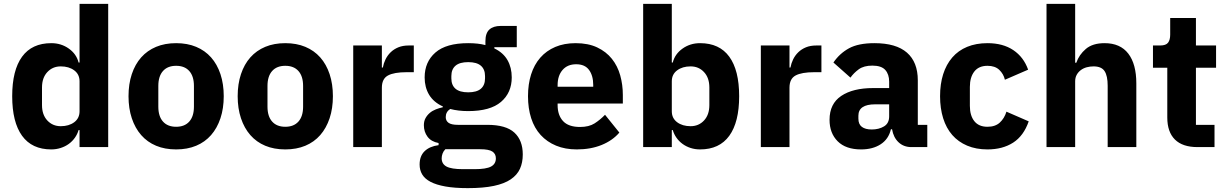

<svg xmlns="http://www.w3.org/2000/svg" viewBox="-20 -760 6337 992"><path d="M391 -88H386Q380 -67 367 -48.5Q354 -30 335.5 -16.5Q317 -3 293.5 4.5Q270 12 245 12Q145 12 94 -58.5Q43 -129 43 -263Q43 -397 94 -467Q145 -537 245 -537Q296 -537 335.5 -509Q375 -481 386 -437H391V-740H539V0H391ZM294 -108Q336 -108 363.5 -128.5Q391 -149 391 -185V-340Q391 -376 363.5 -396.5Q336 -417 294 -417Q252 -417 224.5 -387.5Q197 -358 197 -308V-217Q197 -167 224.5 -137.5Q252 -108 294 -108Z M890 12Q832 12 786.5 -7Q741 -26 709.5 -62Q678 -98 661 -149Q644 -200 644 -263Q644 -326 661 -377Q678 -428 709.5 -463.5Q741 -499 786.5 -518Q832 -537 890 -537Q948 -537 993.5 -518Q1039 -499 1070.5 -463.5Q1102 -428 1119 -377Q1136 -326 1136 -263Q1136 -200 1119 -149Q1102 -98 1070.5 -62Q1039 -26 993.5 -7Q948 12 890 12ZM890 -105Q934 -105 958 -132Q982 -159 982 -209V-316Q982 -366 958 -393Q934 -420 890 -420Q846 -420 822 -393Q798 -366 798 -316V-209Q798 -159 822 -132Q846 -105 890 -105Z M1454 12Q1396 12 1350.5 -7Q1305 -26 1273.5 -62Q1242 -98 1225 -149Q1208 -200 1208 -263Q1208 -326 1225 -377Q1242 -428 1273.5 -463.5Q1305 -499 1350.5 -518Q1396 -537 1454 -537Q1512 -537 1557.5 -518Q1603 -499 1634.5 -463.5Q1666 -428 1683 -377Q1700 -326 1700 -263Q1700 -200 1683 -149Q1666 -98 1634.5 -62Q1603 -26 1557.5 -7Q1512 12 1454 12ZM1454 -105Q1498 -105 1522 -132Q1546 -159 1546 -209V-316Q1546 -366 1522 -393Q1498 -420 1454 -420Q1410 -420 1386 -393Q1362 -366 1362 -316V-209Q1362 -159 1386 -132Q1410 -105 1454 -105Z M1805 0V-525H1953V-411H1958Q1962 -433 1972 -453.5Q1982 -474 1998.5 -490Q2015 -506 2038 -515.5Q2061 -525 2092 -525H2118V-387H2081Q2016 -387 1984.5 -370Q1953 -353 1953 -307V0Z M2681 38Q2681 80 2666.5 112Q2652 144 2619 166.5Q2586 189 2531.5 200.5Q2477 212 2397 212Q2329 212 2281.5 203.5Q2234 195 2204.5 179.5Q2175 164 2161.5 141.5Q2148 119 2148 90Q2148 46 2174 21Q2200 -4 2246 -10V-21Q2208 -28 2189 -53.5Q2170 -79 2170 -113Q2170 -134 2178.5 -149.5Q2187 -165 2200.5 -176.5Q2214 -188 2232 -195Q2250 -202 2268 -206V-210Q2220 -232 2197 -270.5Q2174 -309 2174 -360Q2174 -440 2229.5 -488.5Q2285 -537 2399 -537Q2451 -537 2488 -527V-547Q2488 -589 2508.5 -607.5Q2529 -626 2567 -626H2650V-516H2534V-510Q2580 -488 2602 -449.5Q2624 -411 2624 -360Q2624 -281 2568.5 -233.5Q2513 -186 2399 -186Q2348 -186 2306 -197Q2283 -182 2283 -155Q2283 -136 2297.5 -125.5Q2312 -115 2346 -115H2498Q2594 -115 2637.5 -75Q2681 -35 2681 38ZM2542 58Q2542 35 2524 23Q2506 11 2461 11H2281Q2271 21 2266.5 33.5Q2262 46 2262 58Q2262 87 2287 100.5Q2312 114 2372 114H2432Q2492 114 2517 100.5Q2542 87 2542 58ZM2399 -283Q2443 -283 2464.5 -301.5Q2486 -320 2486 -355V-367Q2486 -402 2464.5 -420.5Q2443 -439 2399 -439Q2355 -439 2333.5 -420.5Q2312 -402 2312 -367V-355Q2312 -320 2333.5 -301.5Q2355 -283 2399 -283Z M2960 12Q2900 12 2853 -7.5Q2806 -27 2773.5 -62.5Q2741 -98 2724.5 -149Q2708 -200 2708 -263Q2708 -325 2724 -375.5Q2740 -426 2771.5 -462Q2803 -498 2849 -517.5Q2895 -537 2954 -537Q3019 -537 3065.5 -515Q3112 -493 3141.5 -456Q3171 -419 3184.5 -370.5Q3198 -322 3198 -269V-225H2861V-217Q2861 -165 2889 -134.5Q2917 -104 2977 -104Q3023 -104 3052 -122.5Q3081 -141 3106 -167L3180 -75Q3145 -34 3088.5 -11Q3032 12 2960 12ZM2957 -428Q2912 -428 2886.5 -398.5Q2861 -369 2861 -320V-312H3045V-321Q3045 -369 3023.5 -398.5Q3002 -428 2957 -428Z M3303 -740H3451V-437H3456Q3467 -481 3506.5 -509Q3546 -537 3597 -537Q3697 -537 3748 -467Q3799 -397 3799 -263Q3799 -129 3748 -58.5Q3697 12 3597 12Q3571 12 3548 4.5Q3525 -3 3506.5 -16.5Q3488 -30 3475 -48.5Q3462 -67 3456 -88H3451V0H3303ZM3548 -108Q3590 -108 3617.5 -137.5Q3645 -167 3645 -217V-308Q3645 -358 3617.5 -387.5Q3590 -417 3548 -417Q3506 -417 3478.5 -396.5Q3451 -376 3451 -340V-185Q3451 -149 3478.5 -128.5Q3506 -108 3548 -108Z M3911 0V-525H4059V-411H4064Q4068 -433 4078 -453.5Q4088 -474 4104.5 -490Q4121 -506 4144 -515.5Q4167 -525 4198 -525H4224V-387H4187Q4122 -387 4090.5 -370Q4059 -353 4059 -307V0Z M4689 0Q4649 0 4622.5 -25Q4596 -50 4589 -92H4583Q4571 -41 4530 -14.5Q4489 12 4429 12Q4350 12 4308 -30Q4266 -72 4266 -141Q4266 -224 4326.5 -264.5Q4387 -305 4491 -305H4574V-338Q4574 -376 4554 -398.5Q4534 -421 4487 -421Q4443 -421 4417 -402Q4391 -383 4374 -359L4286 -437Q4318 -484 4366.5 -510.5Q4415 -537 4498 -537Q4610 -537 4666 -488Q4722 -439 4722 -345V-115H4771V0ZM4484 -91Q4521 -91 4547.5 -107Q4574 -123 4574 -159V-221H4502Q4415 -221 4415 -162V-147Q4415 -118 4433 -104.5Q4451 -91 4484 -91Z M5082 12Q5023 12 4977 -7.5Q4931 -27 4900 -62.5Q4869 -98 4853 -149Q4837 -200 4837 -263Q4837 -326 4853 -376.5Q4869 -427 4900 -463Q4931 -499 4977 -518Q5023 -537 5082 -537Q5162 -537 5215.5 -501Q5269 -465 5292 -400L5172 -348Q5165 -378 5143 -399Q5121 -420 5082 -420Q5037 -420 5014 -390.5Q4991 -361 4991 -311V-213Q4991 -163 5014 -134Q5037 -105 5082 -105Q5122 -105 5145.5 -126.5Q5169 -148 5180 -183L5295 -133Q5269 -58 5214.5 -23Q5160 12 5082 12Z M5387 -740H5535V-436H5541Q5555 -477 5590 -507Q5625 -537 5687 -537Q5768 -537 5809.5 -483Q5851 -429 5851 -329V0H5703V-317Q5703 -368 5687 -392.5Q5671 -417 5630 -417Q5612 -417 5595 -412.5Q5578 -408 5564.5 -398Q5551 -388 5543 -373.5Q5535 -359 5535 -340V0H5387Z M6167 0Q6090 0 6050.5 -39Q6011 -78 6011 -153V-410H5937V-525H5974Q6004 -525 6015 -539.5Q6026 -554 6026 -581V-667H6159V-525H6263V-410H6159V-115H6255V0Z"/></svg>

Font: IBM Plex Sans Hebrew
Style: Bold
Weight: 700
Designer: Mike Abbink, Paul van der Laan, Pieter van Rosmalen, Yanek Iontef
Foundry: Bold Monday
Version: Version 1.2